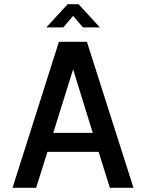

<svg xmlns="http://www.w3.org/2000/svg" viewBox="-20 -900 699 919"><path d="M40 -1 262 -700H396L619 -1H506L452 -173H207L153 -1ZM330 -568 235 -264H424ZM202 -769 304 -880H356L458 -769H377L330 -824L283 -769Z"/></svg>

Font: Kulim Park SemiBold
Style: Regular
Weight: 600
Designer: Noponies / Dale Sattler
Foundry: Noponies
Version: Version 1.000; ttfautohint (v1.8.3)